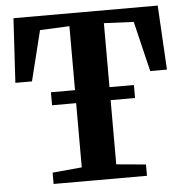

<svg xmlns="http://www.w3.org/2000/svg" viewBox="-53 -794 817 846"><g transform="rotate(-5 356.0 -371.5)"><path d="M280 -62V-686.5L149.5 -680.5L94.5 -458.5H21L37.5 -743H675.5L691.5 -458.5H617.5L564 -680.5L432.5 -686.5V-62L563 -50V0H150V-50ZM540.5 -403.5V-346H173.5V-403.5Z"/></g></svg>

Font: Merriweather 48pt
Style: Bold
Weight: 700
Version: Version 2.100